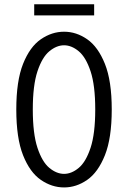

<svg xmlns="http://www.w3.org/2000/svg" viewBox="-20 -852 590 884"><path d="M275 11Q218.5 11 168 -23.8Q117.5 -58.5 86.2 -137.2Q55 -216 55 -348Q55 -479.5 86.2 -558Q117.5 -636.5 168 -671.2Q218.5 -706 275 -706Q331.5 -706 381.5 -671.2Q431.5 -636.5 463 -558Q494.5 -479.5 494.5 -348Q494.5 -216 463 -137.2Q431.5 -58.5 381.5 -23.8Q331.5 11 275 11ZM275 -51.5Q309.5 -51.5 342.5 -79Q375.5 -106.5 397 -171.5Q418.5 -236.5 418.5 -348Q418.5 -459 397 -523.8Q375.5 -588.5 342.5 -616Q309.5 -643.5 275 -643.5Q240.5 -643.5 207.2 -616Q174 -588.5 152.5 -523.8Q131 -459 131 -348Q131 -236.5 152.5 -171.5Q174 -106.5 207.2 -79Q240.5 -51.5 275 -51.5ZM137.5 -781V-832.5H413.5V-781Z"/></svg>

Font: Trispace SemiCondensed Light
Style: Regular
Weight: 300
Width: 4
Designer: Tyler Finck
Foundry: Etcetera Type Company
Version: Version 1.210; ttfautohint (v1.8.3)